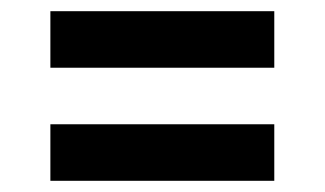

<svg xmlns="http://www.w3.org/2000/svg" viewBox="-20 -424 580 343"><path d="M70 -303V-404H470V-303ZM70 -101V-202H470V-101Z"/></svg>

Font: Saira SemiBold
Style: Regular
Weight: 600
Designer: Hector Gatti with collaboration of the Omnibus-Type team
Foundry: Omnibus-Type
Version: Version 1.100; ttfautohint (v1.8.3)